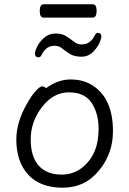

<svg xmlns="http://www.w3.org/2000/svg" viewBox="-20 -856 602 894"><path d="M411 -774H183Q165 -774 165 -805Q165 -836 184 -836H412Q430 -836 430 -805Q430 -774 411 -774ZM451 -679Q444 -648 419 -620Q394 -592 360 -592Q326 -592 306 -604.5Q286 -617 270 -630Q254 -643 235 -643Q194 -643 174 -601Q168 -589 160 -589Q143 -589 143 -606Q143 -620 154.5 -642Q166 -664 187.5 -682Q209 -700 239 -700Q269 -700 289 -687Q309 -674 325 -661.5Q341 -649 360 -649Q401 -649 421 -691Q427 -703 434 -703Q452 -703 452 -686Q452 -682 451 -679ZM194 -445Q249 -486 309 -486Q369 -486 413 -457Q506 -396 506 -245Q506 -143 444 -66Q378 18 272.5 18Q167 18 111.5 -42.5Q56 -103 56 -207Q56 -287 106 -374Q126 -410 146 -432Q166 -454 176.5 -454Q187 -454 194 -445ZM267 -43Q316 -43 354.5 -69.5Q393 -96 416 -142Q439 -188 439 -258Q439 -328 406.5 -377Q374 -426 301 -426Q228 -426 175.5 -357.5Q123 -289 123 -207.5Q123 -126 160.5 -84.5Q198 -43 267 -43Z"/></svg>

Font: ToneOZ-Pinyin-WenKai-Regular
Style: Regular
Weight: 400
Designer: Fontworks Inc.
Foundry: ToneOZ
Version: Version 0.240331